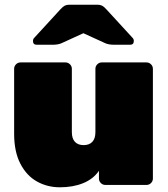

<svg xmlns="http://www.w3.org/2000/svg" viewBox="-20 -785 714 815"><path d="M67 -520H258Q269 -520 277 -512Q285 -504 285 -493V-224Q285 -197 298 -183Q311 -169 335 -169Q359 -169 372 -183Q385 -197 385 -224V-493Q385 -504 393 -512Q401 -520 412 -520H602Q613 -520 621 -512Q629 -504 629 -493V-27Q629 -16 621 -8Q613 0 602 0H427Q416 0 408 -8Q400 -16 400 -27V-60Q376 -25 333 -7.5Q290 10 234 10Q181 10 137 -14.5Q93 -39 66.5 -90Q40 -141 40 -217V-493Q40 -504 48 -512Q56 -520 67 -520ZM431 -746 543 -624Q548 -619 548 -611Q548 -595 532 -595H466Q440 -595 426 -602L334 -644L242 -602Q228 -595 202 -595H136Q120 -595 120 -611Q120 -619 125 -624L237 -746Q247 -757 255 -761Q263 -765 274 -765H394Q405 -765 413 -761Q421 -757 431 -746Z"/></svg>

Font: Rubik
Style: Regular
Weight: 900
Designer: Hubert & Fischer
Foundry: Hubert & Fischer
Version: Version 1.100